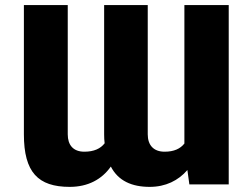

<svg xmlns="http://www.w3.org/2000/svg" viewBox="-20 -727 994 757"><path d="M74.2 -197.3C74.2 -47.9 129.9 9.8 254.9 9.8C326.7 9.8 381.3 -19.5 417 -70.3C446.3 -13.7 500 9.8 570.3 9.8C632.8 9.8 683.1 -15.1 718.8 -56.6L726.6 0H881.8V-707H707V-161.1C690.9 -140.6 666 -128.9 628.9 -128.9C585 -128.9 562.5 -155.3 562.5 -197.3V-707H390.6V-197.3C390.6 -184.6 391.1 -172.9 392.6 -162.1C376.5 -141.1 350.6 -128.9 312.5 -128.9C268.6 -128.9 247.1 -155.3 247.1 -197.3V-707H74.2Z"/></svg>

Font: Pretendard Black
Style: Regular
Weight: 900
Designer: Base glyphs from Inter by Rasmus Andersson; Hangeul glyphs from Noto Sans CJK(Source Han Sans) by Jang Soo-young and Kan
Foundry: Kil Hyung-jin
Version: Version 1.309;Glyphs 3.2 (3225)